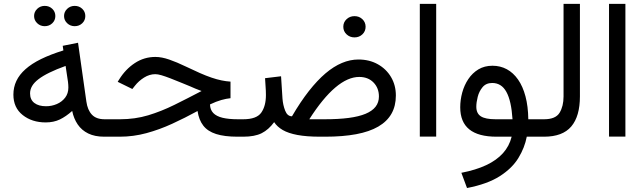

<svg xmlns="http://www.w3.org/2000/svg" viewBox="-20 -697 3283 979"><path d="M306.6 -615.2Q306.6 -593.8 322.5 -578.6Q338.4 -563.5 360.8 -563.5Q383.8 -563.5 399.4 -578.4Q415 -593.3 415 -615.2Q415 -637.2 399.4 -652.1Q383.8 -667 360.8 -667Q338.4 -667 322.5 -651.9Q306.6 -636.7 306.6 -615.2ZM153.8 -615.2Q153.8 -593.8 169.7 -578.6Q185.5 -563.5 208 -563.5Q231 -563.5 246.6 -578.4Q262.2 -593.3 262.2 -615.2Q262.2 -637.2 246.6 -652.1Q231 -667 208 -667Q185.5 -667 169.7 -651.9Q153.8 -636.7 153.8 -615.2ZM511.2 0H527.8V-88.9H513.2Q470.7 -88.9 448.5 -112.5Q426.3 -136.2 420.4 -179.2L377.9 -479L299.8 -463.4L303.2 -439.9Q237.3 -419.4 189.2 -395.8Q141.1 -372.1 109.9 -344.2Q78.6 -316.4 63.5 -284.2Q48.3 -252 48.3 -214.4Q48.3 -147.9 95.7 -110.4Q143.1 -72.8 212.9 -72.8Q253.9 -72.8 285.2 -87.9Q316.4 -103 348.1 -131.3Q356 -92.3 376.2 -62.5Q396.5 -32.7 429.9 -16.4Q463.4 0 511.2 0ZM328.6 -250.5Q328.6 -220.7 312.3 -199.2Q295.9 -177.7 269.8 -166.5Q243.7 -155.3 214.8 -155.3Q177.2 -155.3 155.3 -171.9Q133.3 -188.5 133.3 -220.7Q133.3 -240.7 143.8 -258.5Q154.3 -276.4 176.3 -293.2Q198.2 -310.1 232.7 -326.9Q267.1 -343.8 314.5 -360.8L326.7 -279.3Q327.6 -271.5 328.1 -264.6Q328.6 -257.8 328.6 -250.5Z M1219.2 -88.9H1192.9Q1146.5 -88.9 1115 -96.4Q1083.5 -104 1067.4 -120.8Q1051.3 -137.7 1050.8 -164.6Q1082.5 -179.7 1108.4 -187Q1134.3 -194.3 1155.3 -196.3V-280.8Q1133.3 -282.2 1109.4 -287.1Q1085.4 -292 1058.3 -301.3Q1031.2 -310.5 999 -324.7Q966.8 -338.9 927.2 -357.9Q881.8 -379.9 843 -393.3Q804.2 -406.7 772.5 -406.7Q714.8 -406.7 667.2 -375.2Q619.6 -343.8 587.4 -291.5L580.1 -279.8L654.8 -243.2L668 -259.8Q687 -284.2 714.6 -301.5Q742.2 -318.8 772 -318.8Q784.7 -318.8 803.7 -313.2Q822.8 -307.6 849.1 -297.4Q875.5 -287.1 910.2 -272.9Q934.1 -263.7 948.7 -257.1Q963.4 -250.5 976.3 -245.1Q989.3 -239.7 1007.8 -232.9Q935.1 -194.8 868.9 -162.1Q802.7 -129.4 735.6 -109.1Q668.5 -88.9 591.8 -88.9H509.8V0H590.3Q660.2 0 726.6 -18.1Q793 -36.1 857.9 -65.9Q922.9 -95.7 987.3 -130.9Q994.1 -85.4 1016.6 -56.4Q1039.1 -27.3 1081.8 -13.7Q1124.5 0 1190.9 0H1219.2Z M1730.5 -560.5Q1730.5 -537.6 1747.1 -522Q1763.7 -506.3 1787.6 -506.3Q1811.5 -506.3 1827.9 -522Q1844.2 -537.6 1844.2 -560.5Q1844.2 -583.5 1827.9 -599.1Q1811.5 -614.7 1787.6 -614.7Q1763.7 -614.7 1747.1 -599.1Q1730.5 -583.5 1730.5 -560.5ZM1811.5 -304.7Q1856.9 -304.7 1884.5 -276.4Q1912.1 -248 1912.1 -205.1Q1912.1 -174.8 1895 -152.8Q1877.9 -130.9 1843.8 -116.7Q1809.6 -102.5 1757.8 -95.7Q1706.1 -88.9 1636.2 -88.9H1557.1Q1591.3 -142.6 1624.5 -183.1Q1657.7 -223.6 1689.7 -250.7Q1721.7 -277.8 1752.2 -291.3Q1782.7 -304.7 1811.5 -304.7ZM1468.8 -104Q1445.3 -104 1434.1 -132.6Q1422.9 -161.1 1420.4 -193.8L1413.1 -308.1L1331.5 -298.3Q1332.5 -275.4 1334.2 -255.4Q1335.9 -235.4 1335.9 -211.9Q1335.9 -156.7 1312.3 -122.8Q1288.6 -88.9 1220.2 -88.9H1201.7L1201.2 0H1220.2Q1278.8 0 1314.2 -17.8Q1349.6 -35.6 1377.9 -74.2Q1393.1 -50.8 1421.4 -34.2Q1449.7 -17.6 1496.6 -8.8Q1543.5 0 1612.3 0H1638.2Q1728.5 0 1796.1 -12.7Q1863.8 -25.4 1908.7 -51.5Q1953.6 -77.6 1976.1 -117.2Q1998.5 -156.7 1998.5 -210Q1998.5 -262.2 1974.1 -303.7Q1949.7 -345.2 1906.5 -369.4Q1863.3 -393.6 1807.6 -393.6Q1765.6 -393.6 1723.6 -376Q1681.6 -358.4 1639.6 -322.8Q1597.7 -287.1 1554.9 -232.7Q1512.2 -178.2 1468.8 -104Z M2204.1 -677.2H2120.6V-0.5H2204.1Z M2491.2 -361.8Q2450.2 -361.8 2419.4 -343.3Q2388.7 -324.7 2367.9 -293.7Q2347.2 -262.7 2336.9 -225.1Q2326.7 -187.5 2326.7 -149.9Q2326.7 -74.7 2372.8 -37.4Q2418.9 0 2511.7 0H2588.9Q2577.1 47.9 2544.7 84Q2512.2 120.1 2459.2 145Q2406.2 169.9 2332.5 184.1L2361.3 261.7Q2465.3 241.7 2528.3 201.4Q2591.3 161.1 2623.3 108.6Q2655.3 56.2 2666 0H2732.4V-88.9H2673.8Q2672.9 -154.8 2659.4 -205.6Q2646 -256.3 2621.6 -291.3Q2597.2 -326.2 2564.2 -344Q2531.2 -361.8 2491.2 -361.8ZM2506.8 -88.9Q2455.1 -88.9 2431.9 -103.8Q2408.7 -118.7 2408.7 -152.8Q2408.7 -174.8 2415.8 -203.1Q2422.9 -231.4 2440.7 -252.7Q2458.5 -273.9 2489.7 -273.9Q2513.2 -273.9 2531.2 -262.7Q2549.3 -251.5 2562 -228.5Q2574.7 -205.6 2582.5 -170.7Q2590.3 -135.7 2593.3 -88.9Z M2714.4 -88.9V0H2753.9Q2848.6 0 2892.8 -52Q2937 -104 2937 -205.6V-677.2H2853.5V-205.1Q2853.5 -155.3 2833.3 -122.1Q2813 -88.9 2754.4 -88.9Z M3168.9 -677.2H3085.4V-0.5H3168.9Z"/></svg>

Font: Vazirmatn RD NL
Style: Regular
Weight: 400
Designer: Saber Rastikerdar
Foundry: Saber Rastikerdar
Version: Version 32.101